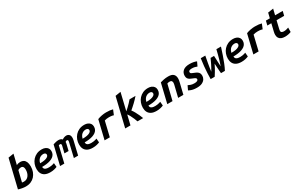

<svg xmlns="http://www.w3.org/2000/svg" viewBox="262 -2571 6755 4381"><g transform="rotate(-30 3640.0 -381.0)"><path d="M198 15Q153 15 99.5 5.5Q46 -4 3 -19L180 -754L323 -777L259 -511Q283 -524 309.5 -530Q336 -536 360 -536Q410 -536 445.5 -514Q481 -492 500.5 -446.5Q520 -401 520 -330Q520 -254 496.5 -190.5Q473 -127 430.5 -81Q388 -35 329 -10Q270 15 198 15ZM213 -104Q254 -104 286 -121.5Q318 -139 340 -169.5Q362 -200 373 -238.5Q384 -277 384 -319Q384 -358 375 -380Q366 -402 350 -411.5Q334 -421 312 -421Q294 -421 271.5 -414.5Q249 -408 232 -395L162 -109Q175 -106 188 -105Q201 -104 213 -104Z M843 13Q757 13 704 -15Q651 -43 626.5 -92Q602 -141 602 -205Q602 -271 624 -331Q646 -391 688 -438Q730 -485 790 -512.5Q850 -540 927 -540Q979 -540 1018.5 -522.5Q1058 -505 1080.5 -473Q1103 -441 1103 -395Q1103 -349 1085 -314.5Q1067 -280 1034 -256Q1001 -232 955.5 -216.5Q910 -201 855 -194Q800 -187 738 -187Q738 -160 750 -140.5Q762 -121 791 -110.5Q820 -100 870 -100Q900 -100 928 -104.5Q956 -109 978.5 -115.5Q1001 -122 1014 -128L1023 -24Q996 -11 948 1Q900 13 843 13ZM739 -282Q810 -282 855 -291Q900 -300 926 -314.5Q952 -329 962 -345Q972 -361 972 -376Q972 -394 963.5 -406Q955 -418 939.5 -424Q924 -430 901 -430Q867 -430 834 -414.5Q801 -399 776 -366.5Q751 -334 739 -282Z M1102 0 1222 -503Q1263 -517 1298 -524.5Q1333 -532 1365 -532Q1394 -532 1419 -523Q1444 -514 1460 -493Q1486 -513 1515.5 -522.5Q1545 -532 1569 -532Q1613 -532 1641.5 -504.5Q1670 -477 1670 -419Q1670 -406 1668.5 -390.5Q1667 -375 1663 -360L1578 0H1466L1553 -370Q1555 -378 1556 -386.5Q1557 -395 1557 -399Q1557 -416 1549.5 -424Q1542 -432 1527 -432Q1517 -432 1506.5 -426.5Q1496 -421 1487 -413Q1487 -387 1480 -360L1442 -200H1333L1373 -367Q1375 -374 1377 -383Q1379 -392 1379 -401Q1379 -412 1373.5 -421.5Q1368 -431 1351 -431Q1341 -431 1332 -429.5Q1323 -428 1315 -426L1214 0Z M1963 13Q1877 13 1824 -15Q1771 -43 1746.5 -92Q1722 -141 1722 -205Q1722 -271 1744 -331Q1766 -391 1808 -438Q1850 -485 1910 -512.5Q1970 -540 2047 -540Q2099 -540 2138.5 -522.5Q2178 -505 2200.5 -473Q2223 -441 2223 -395Q2223 -349 2205 -314.5Q2187 -280 2154 -256Q2121 -232 2075.5 -216.5Q2030 -201 1975 -194Q1920 -187 1858 -187Q1858 -160 1870 -140.5Q1882 -121 1911 -110.5Q1940 -100 1990 -100Q2020 -100 2048 -104.5Q2076 -109 2098.5 -115.5Q2121 -122 2134 -128L2143 -24Q2116 -11 2068 1Q2020 13 1963 13ZM1859 -282Q1930 -282 1975 -291Q2020 -300 2046 -314.5Q2072 -329 2082 -345Q2092 -361 2092 -376Q2092 -394 2083.5 -406Q2075 -418 2059.5 -424Q2044 -430 2021 -430Q1987 -430 1954 -414.5Q1921 -399 1896 -366.5Q1871 -334 1859 -282Z M2275 0 2393 -492Q2445 -513 2506.5 -524.5Q2568 -536 2621 -536Q2684 -536 2723.5 -531Q2763 -526 2797 -516L2745 -390Q2731 -395 2713 -399Q2695 -403 2672.5 -405Q2650 -407 2622 -407Q2593 -407 2562.5 -403Q2532 -399 2506 -390L2413 0Z M2818 0 3000 -754 3143 -777 3035 -325Q3063 -348 3100 -383Q3137 -418 3174 -456.5Q3211 -495 3236 -526H3393Q3366 -494 3335 -461.5Q3304 -429 3271.5 -398Q3239 -367 3206.5 -338.5Q3174 -310 3144 -284Q3171 -251 3199 -200.5Q3227 -150 3251.5 -96.5Q3276 -43 3291 0H3142Q3130 -38 3109 -87Q3088 -136 3064 -181.5Q3040 -227 3018 -254L2957 0Z M3643 13Q3557 13 3504 -15Q3451 -43 3426.5 -92Q3402 -141 3402 -205Q3402 -271 3424 -331Q3446 -391 3488 -438Q3530 -485 3590 -512.5Q3650 -540 3727 -540Q3779 -540 3818.5 -522.5Q3858 -505 3880.5 -473Q3903 -441 3903 -395Q3903 -349 3885 -314.5Q3867 -280 3834 -256Q3801 -232 3755.5 -216.5Q3710 -201 3655 -194Q3600 -187 3538 -187Q3538 -160 3550 -140.5Q3562 -121 3591 -110.5Q3620 -100 3670 -100Q3700 -100 3728 -104.5Q3756 -109 3778.5 -115.5Q3801 -122 3814 -128L3823 -24Q3796 -11 3748 1Q3700 13 3643 13ZM3539 -282Q3610 -282 3655 -291Q3700 -300 3726 -314.5Q3752 -329 3762 -345Q3772 -361 3772 -376Q3772 -394 3763.5 -406Q3755 -418 3739.5 -424Q3724 -430 3701 -430Q3667 -430 3634 -414.5Q3601 -399 3576 -366.5Q3551 -334 3539 -282Z M3927 0 4048 -504Q4083 -515 4139.5 -526.5Q4196 -538 4259 -538Q4353 -538 4394 -498Q4435 -458 4435 -385Q4435 -366 4432 -343.5Q4429 -321 4423 -297L4351 0H4213L4281 -279Q4285 -296 4289.5 -315.5Q4294 -335 4294 -354Q4294 -380 4280 -399.5Q4266 -419 4229 -419Q4213 -419 4196.5 -416.5Q4180 -414 4164 -407L4065 0Z M4705 15Q4644 15 4601.5 5.5Q4559 -4 4533 -16Q4507 -28 4493 -35L4544 -143Q4567 -131 4606 -116.5Q4645 -102 4700 -102Q4739 -102 4762 -109.5Q4785 -117 4794.5 -129Q4804 -141 4804 -155Q4804 -176 4786.5 -188Q4769 -200 4718 -220Q4676 -236 4648.5 -253Q4621 -270 4607 -295.5Q4593 -321 4593 -360Q4593 -441 4650.5 -490.5Q4708 -540 4823 -540Q4879 -540 4927.5 -530Q4976 -520 5004 -506L4953 -398Q4928 -409 4894.5 -417.5Q4861 -426 4811 -426Q4797 -426 4777.5 -422.5Q4758 -419 4744 -408.5Q4730 -398 4730 -377Q4730 -364 4735.5 -354.5Q4741 -345 4759.5 -335.5Q4778 -326 4815 -312Q4860 -295 4888.5 -276Q4917 -257 4930.5 -230.5Q4944 -204 4944 -162Q4944 -119 4920 -78.5Q4896 -38 4843.5 -11.5Q4791 15 4705 15Z M5070 0Q5070 -66 5074 -150Q5078 -234 5087.5 -330Q5097 -426 5112 -526H5232Q5223 -478 5214 -430.5Q5205 -383 5196.5 -335.5Q5188 -288 5180.5 -239Q5173 -190 5167 -138Q5193 -183 5213.5 -221Q5234 -259 5250.5 -292Q5267 -325 5281 -356.5Q5295 -388 5310 -420H5401Q5403 -389 5404 -357.5Q5405 -326 5406.5 -292.5Q5408 -259 5410 -221Q5412 -183 5414 -138Q5439 -209 5457.5 -272Q5476 -335 5492 -397Q5508 -459 5524 -526H5645Q5613 -425 5580.5 -329.5Q5548 -234 5514.5 -150.5Q5481 -67 5445 0H5342Q5339 -39 5336 -79Q5333 -119 5330 -163.5Q5327 -208 5324 -260Q5298 -205 5275.5 -164Q5253 -123 5229.5 -85Q5206 -47 5176 0Z M5883 13Q5797 13 5744 -15Q5691 -43 5666.5 -92Q5642 -141 5642 -205Q5642 -271 5664 -331Q5686 -391 5728 -438Q5770 -485 5830 -512.5Q5890 -540 5967 -540Q6019 -540 6058.5 -522.5Q6098 -505 6120.5 -473Q6143 -441 6143 -395Q6143 -349 6125 -314.5Q6107 -280 6074 -256Q6041 -232 5995.5 -216.5Q5950 -201 5895 -194Q5840 -187 5778 -187Q5778 -160 5790 -140.5Q5802 -121 5831 -110.5Q5860 -100 5910 -100Q5940 -100 5968 -104.5Q5996 -109 6018.5 -115.5Q6041 -122 6054 -128L6063 -24Q6036 -11 5988 1Q5940 13 5883 13ZM5779 -282Q5850 -282 5895 -291Q5940 -300 5966 -314.5Q5992 -329 6002 -345Q6012 -361 6012 -376Q6012 -394 6003.5 -406Q5995 -418 5979.5 -424Q5964 -430 5941 -430Q5907 -430 5874 -414.5Q5841 -399 5816 -366.5Q5791 -334 5779 -282Z M6195 0 6313 -492Q6365 -513 6426.5 -524.5Q6488 -536 6541 -536Q6604 -536 6643.5 -531Q6683 -526 6717 -516L6665 -390Q6651 -395 6633 -399Q6615 -403 6592.5 -405Q6570 -407 6542 -407Q6513 -407 6482.5 -403Q6452 -399 6426 -390L6333 0Z M7027 12Q6968 12 6928.5 -5.5Q6889 -23 6869 -56.5Q6849 -90 6849 -139Q6849 -156 6851.5 -175Q6854 -194 6859 -215L6906 -412H6801L6829 -526H6933L6965 -659L7109 -681L7071 -526H7272L7244 -412H7044L6995 -207Q6993 -194 6991 -183.5Q6989 -173 6989 -164Q6989 -130 7012 -119Q7035 -108 7064 -108Q7095 -108 7126.5 -115Q7158 -122 7189 -134L7188 -19Q7154 -4 7111 4Q7068 12 7027 12Z"/></g></svg>

Font: Ubuntu Sans Mono
Style: Italic
Weight: 400
Italic angle: -13.5°
Monospace: yes
Designer: Dalton Maag Ltd
Foundry: Dalton Maag Ltd
Version: Version 1.006